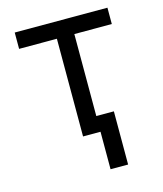

<svg xmlns="http://www.w3.org/2000/svg" viewBox="-109 -626 752 887"><g transform="rotate(-15 267.0 -182.5)"><path d="M45.4 -467.3V-545.4H488.8V-467.3H309.6V0H226.1V-467.3ZM393.6 -75.2V179.2H309.6V-75.2Z"/></g></svg>

Font: Sahel VF Regular
Style: Regular
Weight: 400
Foundry: Saber Rastikerdar (saber.rastikerdar@gmail.com)
Version: Version 3.4.0